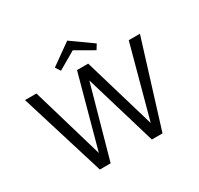

<svg xmlns="http://www.w3.org/2000/svg" viewBox="-177 -1079 1339 1295"><g transform="rotate(-30 492.5 -431.5)"><path d="M354 -708 329 -747 492 -863 655 -747 631 -708 492 -788ZM940 -658 736 0H653L487 -556L332 0H248L45 -658H134L298 -100L450 -658H537L702 -100L853 -658Z"/></g></svg>

Font: Ysabeau SC Medium
Style: Regular
Weight: 500
Designer: Christian Thalmann (Catharsis Fonts)
Version: Version 0.003